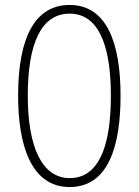

<svg xmlns="http://www.w3.org/2000/svg" viewBox="-20 -744 559 774"><path d="M466 -358C466 -569 411 -724 261 -724C126 -724 53 -602 53 -358C53 -170 100 10 261 10C420 10 466 -162 466 -358ZM92 -358C92 -569 146 -689 261 -689C372 -689 427 -572 427 -358C427 -141 372 -26 261 -26C152 -26 92 -146 92 -358Z"/></svg>

Font: Noto Sans Myanmar ExtraCondensed ExtraLight
Style: Regular
Weight: 200
Width: 2
Designer: Monotype Design Team
Foundry: Monotype Imaging Inc.
Version: Version 2.107